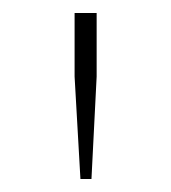

<svg xmlns="http://www.w3.org/2000/svg" viewBox="-20 -768 264 296"><path d="M95 -650V-748H129V-650L121 -492H104Z"/></svg>

Font: IBM Plex Serif ExtLt
Style: Regular
Weight: 200
Designer: Mike Abbink, Paul van der Laan, Pieter van Rosmalen
Foundry: Bold Monday
Version: Version 3.001